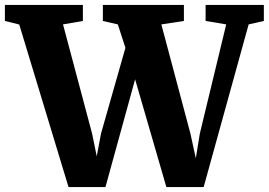

<svg xmlns="http://www.w3.org/2000/svg" viewBox="-39 -763 1096 783"><path d="M-19 -677.5V-743H299V-677.5L218 -663.5L336.5 -218.5L355.5 -125.5L373 -218.5L472.5 -568L441.5 -663.5L380.5 -677.5V-743H711V-677.5L619 -663.5L737.5 -218.5L759.5 -117.5L776 -218.5L883.5 -663.5L799.5 -677.5V-743H1037V-677.5L975 -663.5L791.5 0H639.5L512 -439.5L391 0H240.5L39.5 -663Z"/></svg>

Font: Merriweather 28pt Black
Style: Regular
Weight: 900
Version: Version 2.100